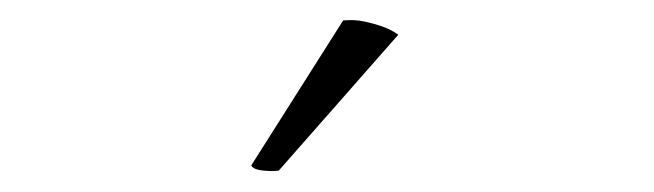

<svg xmlns="http://www.w3.org/2000/svg" viewBox="-20 -726 640 188"><path d="M370 -692 253 -559Q247 -558 237.5 -559Q228 -560 226 -564L316 -706Q327 -707 336.5 -705Q346 -703 354.5 -700Q363 -697 370 -692Z"/></svg>

Font: Arima ExtraLight
Style: Regular
Weight: 250
Designer: Joana Correia and Natanael Gama
Foundry: NDISCOVER
Version: Version 1.101;gftools[0.9.23]